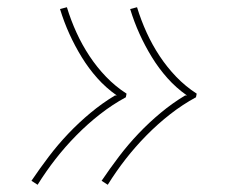

<svg xmlns="http://www.w3.org/2000/svg" viewBox="-20 -604 640 531"><path d="M278 -93 261 -104Q284 -138 309 -171Q334 -204 363 -234.5Q392 -265 424.5 -292Q457 -319 492 -340H497Q467 -361 443 -388Q419 -415 400 -446Q381 -477 366 -510Q351 -543 340 -579L359 -584Q370 -548 385.5 -514Q401 -480 421.5 -449Q442 -418 467.5 -391.5Q493 -365 524 -345L522 -335Q485 -315 450.5 -288Q416 -261 385 -229.5Q354 -198 327.5 -164Q301 -130 278 -93ZM84 -93 67 -104Q90 -138 115 -171Q140 -204 169 -234.5Q198 -265 230.5 -292Q263 -319 298 -340H303Q273 -361 249 -388Q225 -415 206 -446Q187 -477 172 -510Q157 -543 146 -579L165 -584Q176 -548 191.5 -514Q207 -480 227.5 -449Q248 -418 273.5 -391.5Q299 -365 330 -345L328 -335Q291 -315 256.5 -288Q222 -261 191 -229.5Q160 -198 133.5 -164Q107 -130 84 -93Z"/></svg>

Font: Iosevka HT Thin Extended
Style: Italic
Weight: 100
Width: 7
Italic angle: -9°
Monospace: yes
Designer: Belleve Invis
Foundry: Belleve Invis
Version: Version 32.3.0; ttfautohint (v1.8.4)